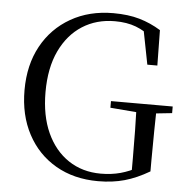

<svg xmlns="http://www.w3.org/2000/svg" viewBox="-53 -798 848 866"><g transform="rotate(5 370.5 -364.5)"><path d="M422 16.1Q312.7 16.1 230.2 -31.8Q147.7 -79.7 102.1 -165.5Q56.4 -251.2 56.4 -364.9Q56.4 -478.8 103.1 -564Q149.7 -649.1 233.3 -697Q316.9 -744.9 425.9 -744.9Q493.3 -744.9 544.3 -730.1Q595.3 -715.3 641.3 -686.9L643.6 -526.8H598.2L564.3 -700.3L615.7 -680.4V-643.1Q572.3 -678.3 531.2 -693.8Q490.1 -709.3 436 -709.3Q352.6 -709.3 288.6 -668.4Q224.6 -627.5 188 -550.5Q151.5 -473.5 151.5 -363.7Q151.5 -257.5 186.6 -180.2Q221.8 -103 284.9 -60.9Q348 -18.8 431.6 -18.8Q479.4 -18.8 520.4 -29.9Q561.5 -41.1 603.9 -64.5L570 -35.9V-100.8Q570 -164.1 569 -225.1Q568 -286.2 566 -348.8H657.4Q656.4 -291.7 655.3 -231.6Q654.2 -171.4 654.2 -99.7V-48.4Q596.2 -14.4 542.2 0.8Q488.3 16.1 422 16.1ZM449.2 -318.8V-348.8H728.7V-318.8L620.1 -307.3H589Z"/></g></svg>

Font: Early Summer Mincho VF
Style: Regular
Weight: 250
Designer: GuiWonder
Version: Version 1.002